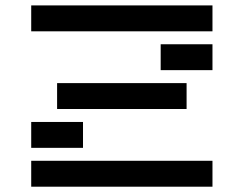

<svg xmlns="http://www.w3.org/2000/svg" viewBox="-20 -704 919 724"><path d="M781.2 -97.7V0H97.7V-97.7ZM97.7 -585.9V-683.6H781.2V-585.9ZM585.9 -439.5V-537.1H781.2V-439.5ZM195.3 -293V-390.6H683.6V-293ZM97.7 -146.5V-244.1H293V-146.5Z"/></svg>

Font: Trigram
Style: Regular
Weight: 400
Designer: GGBotNet
Foundry: GGBotNet
Version: 1.05